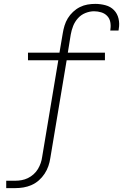

<svg xmlns="http://www.w3.org/2000/svg" viewBox="-20 -763 640 988"><path d="M12 205V167H59Q75 167 91.5 164Q108 161 123.5 153.5Q139 146 152.5 134Q166 122 175 107Q184 92 189.5 76Q195 60 197 44L280 -453H124V-492H286L303 -592Q306 -611 312 -631Q318 -651 329 -669Q340 -687 356 -702Q372 -717 391 -726.5Q410 -736 430 -739.5Q450 -743 470 -743Q497 -743 523 -736Q549 -729 566.5 -711Q584 -693 590 -667Q596 -641 591 -614Q591 -612 590.5 -610Q590 -608 590 -606H547Q548 -607 548 -608.5Q548 -610 548 -612Q551 -631 547.5 -649.5Q544 -668 531.5 -681Q519 -694 501 -699.5Q483 -705 464 -705Q442 -705 419.5 -696Q397 -687 381 -669Q365 -651 356.5 -629.5Q348 -608 344 -585L329 -492H520V-453H323L239 50Q236 71 229 91.5Q222 112 209.5 131Q197 150 180 165Q163 180 142.5 189Q122 198 101 201.5Q80 205 59 205Z"/></svg>

Font: Iosevka Slab XLtExObl
Style: Regular
Weight: 200
Width: 7
Italic angle: -9°
Monospace: yes
Designer: Belleve Invis
Foundry: Belleve Invis
Version: Version 11.1.1; ttfautohint (v1.8.3)